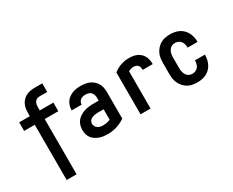

<svg xmlns="http://www.w3.org/2000/svg" viewBox="-125 -1200 2251 1858"><g transform="rotate(-30 1000.0 -271.0)"><path d="M178 193V-424H59V-520H178V-557Q178 -581 182 -605Q186 -629 196.5 -650.5Q207 -672 224 -689Q241 -706 262.5 -716.5Q284 -727 307.5 -731Q331 -735 355 -735H441V-639H355Q340 -639 326 -633Q312 -627 303.5 -614.5Q295 -602 292 -587Q289 -572 289 -557V-520H441V-424H289V193Z M751 8Q727 8 703 5.5Q679 3 656.5 -5Q634 -13 613.5 -26Q593 -39 578.5 -58Q564 -77 557.5 -100.5Q551 -124 551 -148Q551 -174 558 -199.5Q565 -225 581 -245.5Q597 -266 619.5 -280Q642 -294 666.5 -302.5Q691 -311 717 -314Q743 -317 769 -317H830V-351Q830 -368 825 -383.5Q820 -399 808.5 -410.5Q797 -422 781 -427Q765 -432 749 -432Q734 -432 720 -429Q706 -426 694 -417.5Q682 -409 675 -395.5Q668 -382 668 -368V-366H557V-371Q557 -394 564 -416.5Q571 -439 584 -458.5Q597 -478 616.5 -491.5Q636 -505 657.5 -513.5Q679 -522 702.5 -525Q726 -528 749 -528Q774 -528 798.5 -524.5Q823 -521 845.5 -511Q868 -501 887 -484.5Q906 -468 918.5 -446.5Q931 -425 936 -400.5Q941 -376 941 -351V-53Q900 -24 851 -8Q802 8 751 8ZM751 -88Q771 -88 791 -92Q811 -96 830 -104V-221H769Q757 -221 745.5 -220Q734 -219 722.5 -216.5Q711 -214 700 -209Q689 -204 680.5 -196.5Q672 -189 667 -178Q662 -167 662 -155Q662 -140 670 -125.5Q678 -111 691 -102.5Q704 -94 719.5 -91Q735 -88 751 -88Z M1115 0V-467Q1151 -497 1196 -512.5Q1241 -528 1287 -528Q1310 -528 1333 -524.5Q1356 -521 1376.5 -512Q1397 -503 1414 -487Q1431 -471 1441.5 -450.5Q1452 -430 1456 -407.5Q1460 -385 1460 -362H1348Q1348 -375 1345.5 -388.5Q1343 -402 1334.5 -412.5Q1326 -423 1313.5 -427.5Q1301 -432 1288 -432Q1272 -432 1256.5 -428Q1241 -424 1227 -417V0Z M1747 8Q1720 8 1693 3Q1666 -2 1642.5 -15.5Q1619 -29 1600.5 -49.5Q1582 -70 1570.5 -94.5Q1559 -119 1555 -146Q1551 -173 1551 -200V-320Q1551 -347 1555 -374Q1559 -401 1570.5 -425.5Q1582 -450 1600.5 -470.5Q1619 -491 1642.5 -504.5Q1666 -518 1693 -523Q1720 -528 1747 -528Q1773 -528 1798.5 -523.5Q1824 -519 1847 -507.5Q1870 -496 1888.5 -478Q1907 -460 1919 -437Q1931 -414 1937 -389Q1943 -364 1943 -338V-331H1832V-334Q1832 -353 1827 -371Q1822 -389 1811 -403Q1800 -417 1782.5 -424.5Q1765 -432 1747 -432Q1727 -432 1709 -422.5Q1691 -413 1680.5 -396Q1670 -379 1666 -359.5Q1662 -340 1662 -320V-200Q1662 -180 1666 -160.5Q1670 -141 1680.5 -124Q1691 -107 1709 -97.5Q1727 -88 1747 -88Q1765 -88 1782.5 -95.5Q1800 -103 1811 -117Q1822 -131 1827 -149Q1832 -167 1832 -186V-189H1943V-182Q1943 -156 1937 -131Q1931 -106 1919 -83Q1907 -60 1888.5 -42Q1870 -24 1847 -12.5Q1824 -1 1798.5 3.5Q1773 8 1747 8Z"/></g></svg>

Font: Moesevka
Style: Bold
Weight: 700
Monospace: yes
Designer: Belleve Invis
Foundry: Belleve Invis
Version: Version 32.5.0; ttfautohint (v1.8.4)